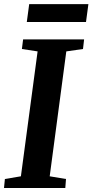

<svg xmlns="http://www.w3.org/2000/svg" viewBox="-25 -940 462 960"><path d="M-5 0 -0.5 -45 79.5 -58.5 163 -683 84.5 -695 90.5 -743H395.5L390 -695L306.5 -683L223.5 -58.5L305 -45L301.5 0ZM121 -919.5H417L405 -830H109Z"/></svg>

Font: Merriweather 24pt
Style: Bold Italic
Weight: 700
Italic angle: -7.8°
Designer: Eben Sorkin
Foundry: Eben Sorkin
Version: Version 2.101